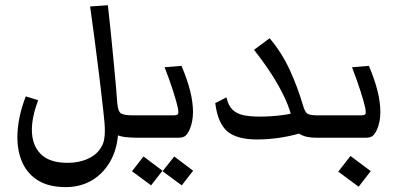

<svg xmlns="http://www.w3.org/2000/svg" viewBox="-20 -538 1547 750"><path d="M518.6 -87.4V0Q495.1 0 470.5 -2.4Q445.8 -4.9 418.5 -18.6L441.9 -29.3Q440.4 35.6 414.3 85.7Q388.2 135.7 342.5 164.3Q296.9 192.9 236.3 192.9Q172.4 192.9 130.6 168Q88.9 143.1 68.4 99.1Q47.9 55.2 47.9 -1.5Q47.9 -76.2 80.6 -161.6L128.9 -146.5Q104.5 -80.6 104.5 -30.8Q104.5 28.3 138.7 63.2Q172.9 98.1 244.1 98.1Q289.1 98.1 324.2 81.8Q359.4 65.4 374.5 38.1Q382.8 25.9 386.2 9.8Q389.6 -6.3 389.6 -26.9Q389.6 -42.5 387.9 -61.8Q386.2 -81.1 383.8 -102.5Q374 -190.9 365 -262.5Q356 -334 348.1 -395Q340.3 -456.1 332 -512.7L401.4 -517.6Q407.7 -463.4 413.3 -406Q418.9 -348.6 424.1 -295.9Q429.2 -243.2 432.9 -201.2Q436.5 -159.2 438 -136.2Q440.9 -103 452.4 -95.2Q463.9 -87.4 500 -87.4ZM518.6 0V-87.4Q534.2 -87.4 539.6 -77.4Q544.9 -67.4 544.9 -43.5Q544.9 -21.5 539.1 -10.7Q533.2 0 518.6 0Z M689.9 186 615.2 130.9 660.6 73.2 734.4 128.9ZM570.3 186 495.6 130.9 540.5 73.2 614.7 128.9ZM518.6 0V-87.4H656.2Q671.4 -87.4 675 -92Q678.7 -96.7 674.3 -118.7Q669.4 -141.1 656 -183.1Q642.6 -225.1 623 -275.4L689 -280.8Q711.4 -228 722.7 -183.3Q733.9 -138.7 733.9 -101.1Q733.9 -80.6 730.2 -62.5Q726.6 -44.4 720.2 -30.8Q711.4 -12.2 702.4 -6.1Q693.4 0 676.8 0ZM518.6 0Q503.9 0 498 -10.7Q492.2 -21.5 492.2 -43.5Q492.2 -67.4 497.6 -77.4Q502.9 -87.4 518.6 -87.4Z M1250.5 -87.4V0H1219.2Q1191.4 0 1172.6 -5.1Q1153.8 -10.3 1138.7 -23.4L1177.2 -24.9Q1129.9 -9.3 1081.1 -1.2Q1032.2 6.8 983.9 6.8Q904.8 6.8 867.7 -25.1Q830.6 -57.1 820.8 -135.3L864.7 -157.7Q871.6 -125.5 888.4 -109.4Q905.3 -93.3 931.9 -87.9Q958.5 -82.5 995.1 -82.5Q1035.2 -82.5 1079.8 -87.9Q1124.5 -93.3 1156.7 -105.5L1123.5 -60.1Q1115.7 -105.5 1093 -154.3Q1070.3 -203.1 1038.6 -251.5Q1006.8 -299.8 972.2 -343.3L1033.2 -388.7Q1080.1 -333.5 1111.1 -266.4Q1142.1 -199.2 1163.6 -126.5Q1170.9 -100.1 1181.2 -93.8Q1191.4 -87.4 1222.2 -87.4ZM1250.5 0V-87.4Q1266.1 -87.4 1271.5 -77.4Q1276.9 -67.4 1276.9 -43.5Q1276.9 -21.5 1271 -10.7Q1265.1 0 1250.5 0Z M1250.5 0V-87.4H1388.2Q1403.3 -87.4 1407 -92Q1410.6 -96.7 1406.2 -118.7Q1401.4 -141.1 1387.9 -183.1Q1374.5 -225.1 1355 -275.4L1420.9 -280.8Q1443.4 -228 1454.6 -183.3Q1465.8 -138.7 1465.8 -101.1Q1465.8 -80.6 1462.2 -62.5Q1458.5 -44.4 1452.1 -30.8Q1443.4 -12.2 1434.3 -6.1Q1425.3 0 1408.7 0ZM1250.5 0Q1235.8 0 1230 -10.7Q1224.1 -21.5 1224.1 -43.5Q1224.1 -67.4 1229.5 -77.4Q1234.9 -87.4 1250.5 -87.4ZM1380.9 191.4 1301.3 132.3 1349.1 71.3 1428.2 130.4Z"/></svg>

Font: Markazi Text Medium
Style: Regular
Weight: 500
Designer: Borna Izadpanah (Arabic designer), Fiona Ross (Arabic design director) and Florian Runge (Latin designer)
Foundry: Borna Izadpanah and Florian Runge
Version: Version 1.001